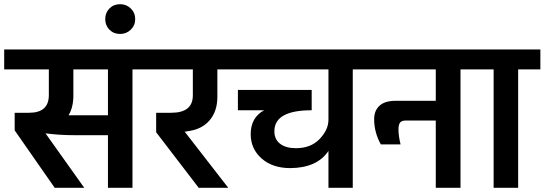

<svg xmlns="http://www.w3.org/2000/svg" viewBox="-47 -896 2598 916"><path d="M280 -346H468V-565H303V-440Q303 -384 280 -346ZM691 -660V-565H585V0H468V-251H311Q233 -251 170 -260L355 0H214L23 -274V-358H92Q186 -358 186 -442V-565H-27V-660Z M526 -876Q556 -876 577 -855.5Q598 -835 598 -805Q598 -775 577 -754.5Q556 -734 526 -734Q495 -734 475 -754.5Q455 -775 455 -805Q455 -835 475 -855.5Q495 -876 526 -876Z M698 -265V-358H770Q873 -358 873 -441V-565H637V-660H1092V-565H990V-434Q990 -365 952.5 -321.5Q915 -278 848 -270Q842 -268 834 -268L1042 0H901Z M1742 -660V-565H1636V0H1520V-176Q1466 -95 1338 -94Q1253 -94 1201 -140Q1149 -186 1149 -256Q1149 -335 1213 -370H1088V-467H1440V-370Q1262 -370 1262 -270Q1262 -231 1289.5 -210Q1317 -189 1365 -189Q1436 -189 1478 -233Q1520 -277 1520 -325V-565H1038V-660Z M1688 -660H2256V-565H2150V0H2032V-321H1888Q1870 -321 1862 -311.5Q1854 -302 1854 -278Q1854 -249 1864 -207H1770Q1738 -264 1738 -328Q1738 -368 1763.5 -391.5Q1789 -415 1839 -415H2032V-565H1688Z M2202 -565V-660H2531V-565H2425V0H2308V-565Z"/></svg>

Font: Hind SemiBold
Style: Regular
Weight: 600
Designer: Manushi Parikh, Satya Rajpurohit
Foundry: Indian Type Foundry
Version: Version 2.001;PS 1.0;hotconv 1.0.79;makeotf.lib2.5.61930; tt